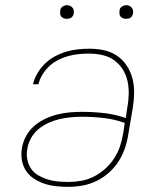

<svg xmlns="http://www.w3.org/2000/svg" viewBox="-20 -717 640 745"><path d="M245 8Q221 8 197.5 5.5Q174 3 153 -4Q132 -11 113 -23Q94 -35 81.5 -53.5Q69 -72 65 -95Q61 -118 65 -142Q69 -166 81 -188.5Q93 -211 112.5 -228Q132 -245 155.5 -256Q179 -267 203 -273Q227 -279 251.5 -281Q276 -283 299 -283Q343 -283 385.5 -278Q428 -273 468 -259L474 -300Q479 -326 479.5 -352.5Q480 -379 474.5 -403.5Q469 -428 455.5 -449Q442 -470 422 -484Q402 -498 376.5 -503.5Q351 -509 325 -509Q305 -509 285 -507Q265 -505 245 -499.5Q225 -494 206 -484.5Q187 -475 171.5 -460.5Q156 -446 145 -428Q134 -410 129 -390H108Q113 -412 125.5 -433Q138 -454 155 -470.5Q172 -487 193.5 -498.5Q215 -510 237 -516.5Q259 -523 281.5 -525.5Q304 -528 327 -528Q356 -528 384 -522Q412 -516 434.5 -500.5Q457 -485 472 -462Q487 -439 494 -412Q501 -385 500.5 -355.5Q500 -326 495 -297L478 -197Q474 -170 465 -143Q456 -116 440.5 -91.5Q425 -67 402.5 -47Q380 -27 354 -14.5Q328 -2 300 3Q272 8 245 8ZM246 -11Q270 -11 295.5 -15.5Q321 -20 344.5 -32Q368 -44 388.5 -62.5Q409 -81 423.5 -103.5Q438 -126 446 -150.5Q454 -175 458 -200L464 -240Q426 -254 383.5 -259Q341 -264 298 -264Q277 -264 255.5 -262Q234 -260 212 -255Q190 -250 169 -240.5Q148 -231 130 -216.5Q112 -202 100.5 -181Q89 -160 86 -139Q82 -118 86 -98Q90 -78 100.5 -62.5Q111 -47 128 -37Q145 -27 164 -21Q183 -15 204 -13Q225 -11 246 -11ZM469 -644Q463 -644 457.5 -646Q452 -648 448 -652.5Q444 -657 443.5 -663.5Q443 -670 444 -676Q444 -681 446.5 -685Q449 -689 453 -691.5Q457 -694 461 -695.5Q465 -697 470 -697Q476 -697 481.5 -694.5Q487 -692 491 -687.5Q495 -683 496 -676.5Q497 -670 496 -664Q495 -659 492.5 -655Q490 -651 486.5 -648.5Q483 -646 478.5 -645Q474 -644 469 -644ZM239 -644Q233 -644 227.5 -646Q222 -648 218 -652.5Q214 -657 213.5 -663.5Q213 -670 214 -676Q214 -681 216.5 -685Q219 -689 223 -691.5Q227 -694 231 -695.5Q235 -697 240 -697Q246 -697 251.5 -694.5Q257 -692 261 -687.5Q265 -683 266 -676.5Q267 -670 266 -664Q265 -659 262.5 -655Q260 -651 256.5 -648.5Q253 -646 248.5 -645Q244 -644 239 -644Z"/></svg>

Font: Iosevka HT Thin Extended
Style: Italic
Weight: 100
Width: 7
Italic angle: -9°
Monospace: yes
Designer: Belleve Invis
Foundry: Belleve Invis
Version: Version 32.3.0; ttfautohint (v1.8.4)